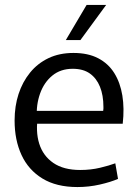

<svg xmlns="http://www.w3.org/2000/svg" viewBox="-20 -745 560 776"><path d="M293 11Q208 11 151.5 -23.5Q95 -58 67 -118.5Q39 -179 39 -258Q39 -316 55 -365Q71 -414 101.5 -451.5Q132 -489 176 -510Q220 -531 277 -531Q336 -531 377 -509.5Q418 -488 442 -449.5Q466 -411 474.5 -359Q483 -307 476 -245H89L134 -279Q123 -214 138.5 -164.5Q154 -115 195.5 -86.5Q237 -58 304 -58Q347 -58 384.5 -67Q422 -76 446 -85L457 -22Q427 -9 383 1Q339 11 293 11ZM90 -297H397Q398 -302 398 -306Q398 -310 398 -313Q398 -360 384 -394.5Q370 -429 343 -448Q316 -467 274 -467Q225 -467 191.5 -439.5Q158 -412 142 -367Q126 -322 129 -272ZM246 -583 330 -725H409L305 -583Z"/></svg>

Font: Murecho Thin
Style: Regular
Weight: 400
Version: Version 1.010